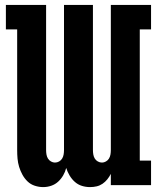

<svg xmlns="http://www.w3.org/2000/svg" viewBox="-20 -755 640 783"><path d="M156 8Q139 8 122 2.5Q105 -3 92.5 -15Q80 -27 71.5 -42.5Q63 -58 58 -74.5Q53 -91 51.5 -108Q50 -125 50 -143V-635H4V-735H168V-143Q168 -134 169.5 -125Q171 -116 175.5 -108.5Q180 -101 188 -96.5Q196 -92 204 -92Q213 -92 221 -96.5Q229 -101 233.5 -108.5Q238 -116 239.5 -125Q241 -134 241 -143V-735H359V-143Q359 -134 360.5 -125Q362 -116 366.5 -108.5Q371 -101 379 -96.5Q387 -92 396 -92Q404 -92 412 -96.5Q420 -101 424.5 -108.5Q429 -116 430.5 -125Q432 -134 432 -143V-735H596V-635H550V-100H596V0H432V-46Q426 -34 417.5 -23.5Q409 -13 398 -5.5Q387 2 374 5Q361 8 347 8Q347 8 347 8Q347 8 347 8Q330 8 314 3Q298 -2 285.5 -13Q273 -24 264 -39Q255 -54 250 -70Q246 -54 237.5 -39.5Q229 -25 217 -14Q205 -3 189 2.5Q173 8 156 8Z"/></svg>

Font: Iosevka Slab Extended
Style: Bold
Weight: 700
Width: 7
Monospace: yes
Designer: Belleve Invis
Foundry: Belleve Invis
Version: Version 11.1.0; ttfautohint (v1.8.3)